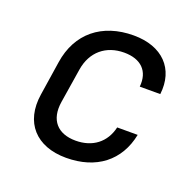

<svg xmlns="http://www.w3.org/2000/svg" viewBox="-105 -671 810 792"><g transform="rotate(20 300.0 -275.0)"><path d="M262 10C394 10 484 -59 508 -180H418C402 -110 349 -70 275 -70C196 -70 153 -117 166 -200L190 -351C203 -433 261 -480 340 -480C414 -480 455 -440 448 -370H538C552 -485 479 -560 353 -560C214 -560 119 -483 99 -350L76 -200C56 -71 131 10 262 10Z"/></g></svg>

Font: JetBrains Mono
Style: Italic
Weight: 400
Italic angle: -9°
Monospace: yes
Designer: Philipp Nurullin, Konstantin Bulenkov
Foundry: JetBrains
Version: Version 2.305